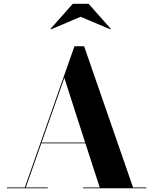

<svg xmlns="http://www.w3.org/2000/svg" viewBox="-20 -1014 826 1034"><path d="M414 -923.5 254.5 -856 252 -858.5 372 -993.5H457L577 -858.5L574.5 -856ZM17.5 -4.5H113.5L381 -765H433L696.5 -4.5H768.5V0H427.5V-4.5H517L440 -242H202.5L119 -4.5H237.5V0H17.5ZM326.5 -594.5 204 -246.5H438.5Z"/></svg>

Font: Bodoni* 36pt
Style: Bold
Weight: 700
Version: Version 2.3